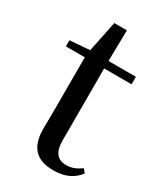

<svg xmlns="http://www.w3.org/2000/svg" viewBox="-176 -754 726 843"><g transform="rotate(30 187.5 -332.0)"><path d="M238 15C296 15 337 -5 365 -42L350 -60C323 -42 304 -33 275 -33C232 -33 208 -59 208 -119V-484H347V-522H208L211 -679H147L115 -523L14 -515V-484H110V-215C110 -178 109 -155 109 -122C109 -28 151 15 238 15Z"/></g></svg>

Font: Source Han Serif CN Medium
Style: Regular
Weight: 500
Designer: Ryoko NISHIZUKA 西塚涼子 (kana & ideographs); Frank Grießhammer (Latin, Greek & Cyrillic); Wenlong ZHANG 张文龙 (bopomofo); San
Foundry: Adobe
Version: Version 2.002;hotconv 1.1.0;makeotfexe 2.6.0